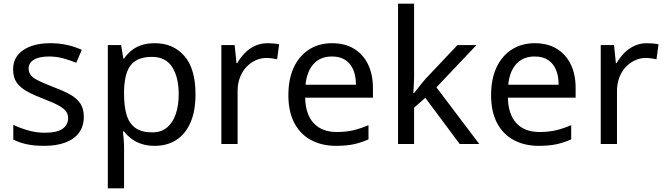

<svg xmlns="http://www.w3.org/2000/svg" viewBox="-20 -780 3602 1040"><path d="M434 -148Q434 -96 408 -61Q382 -26 334 -8Q286 10 220 10Q164 10 123.5 1Q83 -8 52 -24V-104Q84 -88 129.5 -74.5Q175 -61 222 -61Q289 -61 319 -82.5Q349 -104 349 -140Q349 -160 338 -176Q327 -192 298.5 -208Q270 -224 217 -244Q165 -264 128 -284Q91 -304 71 -332Q51 -360 51 -404Q51 -472 106.5 -509Q162 -546 252 -546Q301 -546 343.5 -536.5Q386 -527 423 -510L393 -440Q359 -454 322 -464Q285 -474 246 -474Q192 -474 163.5 -456.5Q135 -439 135 -409Q135 -387 148 -371.5Q161 -356 191.5 -341.5Q222 -327 273 -307Q324 -288 360 -268Q396 -248 415 -219.5Q434 -191 434 -148Z M819 -546Q918 -546 978.5 -477Q1039 -408 1039 -269Q1039 -178 1011.5 -115.5Q984 -53 934.5 -21.5Q885 10 818 10Q777 10 745 -1Q713 -12 690.5 -29.5Q668 -47 652 -68H646Q648 -51 650 -25Q652 1 652 20V240H564V-536H636L648 -463H652Q668 -486 690.5 -505Q713 -524 744.5 -535Q776 -546 819 -546ZM803 -472Q749 -472 716 -451.5Q683 -431 668 -390Q653 -349 652 -286V-269Q652 -203 666 -157Q680 -111 713.5 -87Q747 -63 805 -63Q854 -63 885.5 -90Q917 -117 932.5 -163.5Q948 -210 948 -270Q948 -362 912.5 -417Q877 -472 803 -472Z M1429 -546Q1444 -546 1461.5 -544.5Q1479 -543 1492 -540L1481 -459Q1468 -462 1452.5 -464Q1437 -466 1423 -466Q1392 -466 1364 -453Q1336 -440 1314 -416.5Q1292 -393 1279.5 -360Q1267 -327 1267 -286V0H1179V-536H1251L1261 -438H1265Q1282 -468 1306 -492.5Q1330 -517 1361 -531.5Q1392 -546 1429 -546Z M1779 -546Q1848 -546 1897.5 -516Q1947 -486 1973.5 -431.5Q2000 -377 2000 -304V-251H1633Q1635 -160 1679.5 -112.5Q1724 -65 1804 -65Q1855 -65 1894.5 -74.5Q1934 -84 1976 -102V-25Q1935 -7 1895 1.5Q1855 10 1800 10Q1724 10 1665.5 -21Q1607 -52 1574.5 -113.5Q1542 -175 1542 -264Q1542 -352 1571.5 -415Q1601 -478 1654.5 -512Q1708 -546 1779 -546ZM1778 -474Q1715 -474 1678.5 -433.5Q1642 -393 1635 -321H1908Q1908 -367 1894 -401Q1880 -435 1851.5 -454.5Q1823 -474 1778 -474Z M2223 -363Q2223 -347 2221.5 -321Q2220 -295 2219 -276H2223Q2229 -284 2241 -299Q2253 -314 2265.5 -329.5Q2278 -345 2287 -355L2458 -536H2561L2344 -307L2576 0H2470L2284 -250L2223 -197V0H2136V-760H2223Z M2877 -546Q2946 -546 2995.5 -516Q3045 -486 3071.5 -431.5Q3098 -377 3098 -304V-251H2731Q2733 -160 2777.5 -112.5Q2822 -65 2902 -65Q2953 -65 2992.5 -74.5Q3032 -84 3074 -102V-25Q3033 -7 2993 1.5Q2953 10 2898 10Q2822 10 2763.5 -21Q2705 -52 2672.5 -113.5Q2640 -175 2640 -264Q2640 -352 2669.5 -415Q2699 -478 2752.5 -512Q2806 -546 2877 -546ZM2876 -474Q2813 -474 2776.5 -433.5Q2740 -393 2733 -321H3006Q3006 -367 2992 -401Q2978 -435 2949.5 -454.5Q2921 -474 2876 -474Z M3484 -546Q3499 -546 3516.5 -544.5Q3534 -543 3547 -540L3536 -459Q3523 -462 3507.5 -464Q3492 -466 3478 -466Q3447 -466 3419 -453Q3391 -440 3369 -416.5Q3347 -393 3334.5 -360Q3322 -327 3322 -286V0H3234V-536H3306L3316 -438H3320Q3337 -468 3361 -492.5Q3385 -517 3416 -531.5Q3447 -546 3484 -546Z"/></svg>

Font: lgurmukhi25
Style: Book
Weight: 400
Designer: Jelle Bosma - Monotype Design Team
Foundry: Monotype Imaging Inc.
Version: Version 2.003